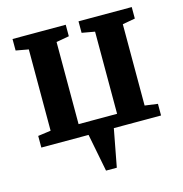

<svg xmlns="http://www.w3.org/2000/svg" viewBox="-110 -657 906 950"><g transform="rotate(-15 343.5 -181.5)"><path d="M37.1 0V-59.6L103 -68.6V-485.1L38.4 -496.8V-555.7H311V-496.8L245.1 -485.1V-64.3H442.4V-485.1L376.4 -496.8V-555.7H649.1V-496.8L584.5 -485.1V-68.6L650.4 -59.6V0ZM316.8 193 276.1 -15H411.3L372 193Z"/></g></svg>

Font: Merriweather 7pt Light
Style: Regular
Weight: 300
Designer: Eben Sorkin
Foundry: Eben Sorkin
Version: Version 2.200;gftools[0.9.31]